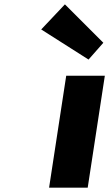

<svg xmlns="http://www.w3.org/2000/svg" viewBox="-20 -860 500 880"><path d="M283.5 -513 205 0H382L460.5 -513ZM277.5 -840 168.9 -725 385.8 -587 453.6 -664Z"/></svg>

Font: Sztylet
Style: BdObl
Weight: 700
Foundry: Cannot Into Space Fonts, PlusOne Fonts
Version: Version 0.12